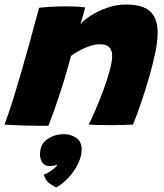

<svg xmlns="http://www.w3.org/2000/svg" viewBox="-39 -550 724 850"><path d="M175 7Q156 7 128.2 6.8Q100.5 6.5 72 6Q50 5 20.5 3.8Q-9 2.5 -19 1.5Q-3.5 -40 14.2 -95.5Q32 -151 51.2 -217.5Q70.5 -284 91.5 -359.2Q112.5 -434.5 134 -515.5Q158.5 -518.5 191.5 -520.2Q224.5 -522 256.5 -522Q280 -522 301.2 -520.8Q322.5 -519.5 338 -517Q337 -513 333.5 -499.8Q330 -486.5 325.5 -470.8Q321 -455 317 -442.5Q331 -460.5 363 -481Q395 -501.5 436 -515.8Q477 -530 517.5 -530Q593.5 -530 626.2 -499Q659 -468 659 -405Q659 -369.5 648.8 -319Q638.5 -268.5 622.2 -211.5Q606 -154.5 587 -99Q568 -43.5 550 1.5Q537 2.5 510.5 3.2Q484 4 454.5 4Q422.5 4 394 3.2Q365.5 2.5 353.5 1.5Q366 -22.5 383.5 -63Q401 -103.5 418 -149.2Q435 -195 446.2 -236Q457.5 -277 457.5 -302Q457.5 -326.5 445.2 -340.2Q433 -354 402.5 -354Q383 -354 360.5 -346.8Q338 -339.5 316 -327.8Q294 -316 275.5 -302.5Q255.5 -227 236.5 -167.8Q217.5 -108.5 202 -65Q186.5 -21.5 175 7ZM210 280Q203.5 277.5 183 264Q162.5 250.5 155 223.5Q164 220.5 177 212.5Q190 204.5 200.8 195.5Q211.5 186.5 213 181.5Q214 179.5 214 178Q208.5 181.5 200 183.2Q191.5 185 179 185Q158.5 185 148.2 169.5Q138 154 138 133.5Q138 89 170 66.5Q202 44 246 44Q275 44 298.8 60.5Q322.5 77 322.5 111Q322.5 141.5 306.8 174.2Q291 207 265.5 235Q240 263 210 280Z"/></svg>

Font: Grandstander Thin Black
Style: Italic
Weight: 900
Italic angle: -15°
Version: Version 1.200